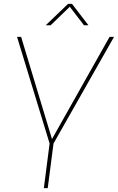

<svg xmlns="http://www.w3.org/2000/svg" viewBox="-20 -970 608 990"><path d="M248 -252.9 544.9 -779.8H567.9L255.9 -230L226.1 0H206.1L235.8 -230L67.9 -779.8H88.9ZM241.2 -839.8H215.8L331.1 -950.2H351.1L436 -839.8H413.1L339.8 -935.1Z"/></svg>

Font: Cooper Hewitt
Style: Thin Italic
Weight: 702
Designer: Village Type and Design LLC
Foundry: Cooper Hewitt Smithsonian Design Museum
Version: 1.000